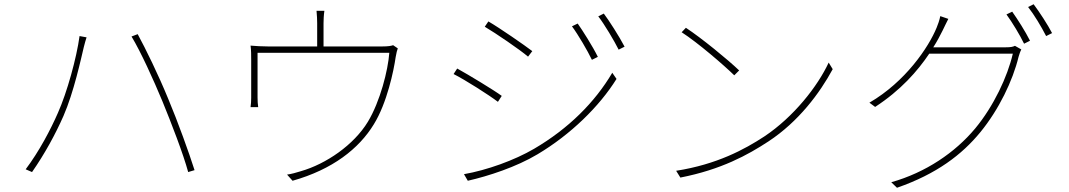

<svg xmlns="http://www.w3.org/2000/svg" viewBox="-20 -836 5040 905"><path d="M253 -304C219 -226 165 -123 101 -38L131 -25C191 -111 241 -203 279 -289C328 -401 362 -560 375 -614C380 -634 383 -644 388 -660L355 -666C341 -563 296 -400 253 -304ZM745 -360C788 -255 844 -110 867 -25L897 -34C871 -116 818 -263 773 -370C726 -485 666 -607 629 -675L600 -664C644 -591 703 -461 745 -360Z M1855 -608 1833 -623C1825 -620 1812 -617 1779 -617H1505V-727C1505 -740 1506 -766 1509 -785H1472C1474 -766 1475 -740 1475 -727V-617H1246C1214 -617 1185 -619 1161 -621C1164 -601 1164 -573 1164 -553C1164 -521 1164 -406 1164 -375C1164 -363 1163 -341 1161 -331H1197C1195 -342 1194 -363 1194 -376C1194 -406 1194 -539 1194 -587H1815C1809 -505 1772 -358 1714 -262C1648 -153 1517 -63 1398 -29C1376 -22 1354 -16 1333 -13L1359 16C1547 -37 1672 -135 1742 -250C1804 -350 1836 -503 1845 -567C1848 -585 1852 -601 1855 -608Z M2703 -725 2676 -712C2705 -673 2750 -596 2770 -554L2798 -568C2774 -617 2725 -694 2703 -725ZM2826 -772 2800 -759C2830 -720 2875 -644 2896 -602L2924 -616C2899 -664 2849 -742 2826 -772ZM2282 -735 2265 -710C2316 -680 2429 -603 2469 -569L2489 -595C2454 -622 2334 -705 2282 -735ZM2167 -15 2185 16C2282 -6 2414 -49 2514 -109C2670 -202 2805 -334 2886 -464L2866 -493C2784 -354 2660 -230 2498 -135C2404 -80 2275 -34 2167 -15ZM2135 -513 2118 -487C2172 -460 2285 -388 2327 -356L2345 -384C2310 -410 2186 -485 2135 -513Z M3213 -705 3193 -684C3269 -635 3392 -529 3441 -481L3464 -504C3412 -554 3285 -658 3213 -705ZM3167 -31 3187 1C3380 -37 3504 -105 3603 -170C3744 -263 3844 -397 3905 -510L3886 -541C3834 -429 3721 -285 3583 -193C3490 -132 3359 -61 3167 -31Z M4751 -781 4724 -768C4751 -731 4788 -670 4807 -630L4835 -644C4813 -688 4776 -746 4751 -781ZM4852 -816 4826 -803C4855 -766 4888 -711 4911 -666L4939 -680C4919 -719 4879 -780 4852 -816ZM4450 -747 4412 -760C4409 -743 4400 -717 4395 -706C4357 -613 4248 -451 4078 -352L4105 -332C4225 -410 4305 -501 4360 -583H4754C4729 -475 4664 -336 4577 -231C4482 -117 4344 -23 4181 23L4208 49C4395 -16 4514 -107 4601 -213C4688 -319 4754 -456 4781 -568C4783 -575 4789 -594 4794 -603L4764 -620C4754 -615 4743 -613 4720 -613H4379C4397 -641 4411 -668 4423 -692C4431 -708 4441 -730 4450 -747Z"/></svg>

Font: Harano Aji Gothic K1 ExtraLight
Style: Regular
Weight: 250
Foundry: Masamichi Hosoda
Version: HaranoAjiGothicK1-ExtraLight version 20230610;ttx 4.39.4